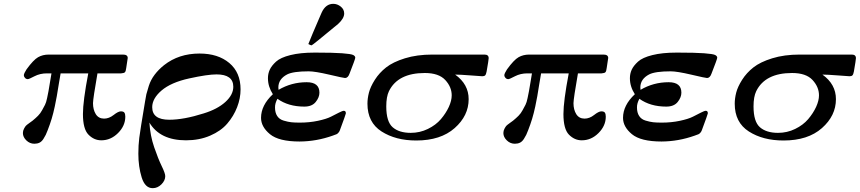

<svg xmlns="http://www.w3.org/2000/svg" viewBox="-20 -731 4509 1007"><path d="M100.1 -33.2Q100.1 -45.4 106 -56.2Q111.8 -66.9 115.5 -71Q119.1 -75.2 134.5 -86.2Q149.9 -97.2 150.9 -98.1Q167 -111.3 179.4 -123.8Q191.9 -136.2 200.9 -153.1Q210 -169.9 216.1 -181.4Q222.2 -192.9 227.1 -217Q231.9 -241.2 234.4 -253.2Q236.8 -265.1 241.9 -298.1Q247.1 -331.1 250 -346.2H226.1Q189.9 -346.2 160.9 -331.1Q131.8 -315.9 126 -315.9Q117.2 -315.9 111.1 -322.5Q105 -329.1 105 -336.9Q106 -346.7 119.1 -367.2Q155.3 -417 179.7 -430.9Q204.1 -444.8 235.8 -444.8H625Q649.9 -444.8 649.9 -426.8Q649.9 -421.9 642.1 -375Q640.1 -357.9 635.5 -352.5Q630.9 -347.2 615.2 -346.2H491.2Q468.3 -215.3 467.8 -189.9Q467.8 -155.8 482.4 -132.3Q497.1 -108.9 525.9 -108.9Q551.8 -108.9 575.9 -127.9Q600.1 -147 614 -147Q627.9 -147 632.6 -139.9Q637.2 -132.8 637.2 -119.1Q637.2 -71.3 599.1 -33.2Q561 4.9 511.2 4.9Q473.1 4.9 444.1 -24.7Q415 -54.2 415 -132.8Q415 -200.7 442.9 -346.2H297.9Q295.9 -335 288.3 -289.6Q280.8 -244.1 277.8 -226.1Q274.9 -208 267.3 -172.6Q259.8 -137.2 251 -108.2Q242.2 -79.1 230 -47.9Q223.1 -30.8 220 -23.9Q216.8 -17.1 208 -2.9Q199.2 11.2 187.5 17.1Q175.8 22.9 160.2 22.9Q136.2 22.9 118.2 5.4Q100.1 -12.2 100.1 -33.2Z M705.6 75.2Q705.6 31.2 710.4 -7.8Q715.3 -46.9 740.7 -198.2Q744.6 -224.1 747.6 -236.6Q750.5 -249 760.5 -280.5Q770.5 -312 791 -339.1Q811.5 -366.2 840.3 -389.2Q917.5 -450.2 1026.4 -450.2Q1123.5 -450.2 1182.6 -400.6Q1241.7 -351.1 1241.7 -262.2Q1241.7 -215.3 1223.6 -168.7Q1205.6 -122.1 1172.1 -83Q1138.7 -43.9 1082 -19.5Q1025.4 4.9 955.6 4.9Q819.3 4.9 763.7 -87.9Q767.6 -20 788.6 41Q809.6 102.1 828.1 140.1Q846.7 178.2 846.7 192.9Q846.7 215.8 826.7 235.8Q806.6 255.9 780.8 255.9Q740.7 255.9 723.1 199.5Q705.6 143.1 705.6 75.2ZM778.3 -168.9Q778.3 -103 867.7 -103Q943.8 -103 1048.3 -136.2Q1120.1 -158.2 1161.9 -196Q1203.6 -233.9 1203.6 -275.9Q1203.6 -340.8 1115.7 -340.8Q1068.8 -340.8 972.7 -319.8Q876.5 -298.8 826.7 -255.9Q778.3 -213.9 778.3 -168.9Z M1349.1 -112.8Q1349.1 -178.7 1411.1 -236.8Q1385.3 -276.9 1385.3 -320.8Q1385.3 -344.7 1394.8 -365.5Q1404.3 -386.2 1427.7 -407.7Q1451.2 -429.2 1503.2 -442.1Q1555.2 -455.1 1628.9 -455.1H1637.2Q1727.1 -455.1 1774.2 -451.7Q1821.3 -448.2 1832.3 -442.6Q1843.3 -437 1843.3 -428.2Q1843.3 -421.4 1813 -344.2Q1805.2 -322.3 1790 -321.8Q1782.2 -321.8 1707.3 -339.4Q1632.3 -356.9 1599.1 -356.9Q1518.1 -356.9 1486.3 -340.8Q1440.4 -316.9 1439.9 -272.9Q1439.9 -264.2 1440.9 -259.8Q1508.8 -299.8 1588.4 -299.8Q1655.3 -299.8 1655.3 -245.1Q1655.3 -220.2 1635.7 -196Q1616.2 -171.9 1576.2 -171.9Q1492.2 -171.9 1435.1 -212.9Q1421.9 -189 1422.4 -167Q1422.4 -140.1 1433.8 -122.6Q1445.3 -105 1467.8 -98.4Q1490.2 -91.8 1507.6 -89.8Q1524.9 -87.9 1552.2 -87.9Q1603 -87.9 1647.5 -97.4Q1691.9 -106.9 1715.6 -118.9Q1739.3 -130.9 1757.8 -140.4Q1776.4 -149.9 1783.2 -149.9Q1794.4 -149.9 1793.9 -136.2Q1793.9 -132.3 1762.2 -46.9Q1760.3 -43 1758.8 -40Q1757.3 -37.1 1754.6 -34.7Q1752 -32.2 1750.5 -30.5Q1749 -28.8 1745.6 -27.3Q1742.2 -25.9 1740.7 -25.4Q1739.3 -24.9 1733.6 -22.9Q1728 -21 1726.1 -20Q1640.1 10.7 1551.3 11.2Q1442.4 11.2 1395.8 -27.3Q1349.1 -65.9 1349.1 -112.8ZM1597.2 -500Q1604 -517.1 1620.6 -557.1Q1637.2 -597.2 1652.1 -630.6Q1667 -664.1 1667 -665Q1688 -710.9 1728 -710.9Q1749 -710.9 1767.1 -696.5Q1785.2 -682.1 1785.2 -660.2Q1785.2 -634.3 1752.9 -605Q1619.1 -494.1 1614.3 -493.2Q1609.4 -493.2 1597.2 -500Z M1907.2 -187Q1907.2 -214.8 1915 -245.4Q1922.9 -275.9 1946 -312.5Q1969.2 -349.1 2005.1 -377.4Q2041 -405.8 2104 -425.3Q2167 -444.8 2248 -444.8H2521Q2543 -444.8 2543 -425.8Q2543 -418 2532.2 -356Q2529.3 -340.8 2524.7 -335.9Q2520 -331.1 2509.3 -331.1Q2506.3 -331.1 2449.2 -335.4Q2392.1 -339.8 2367.2 -339.8Q2438 -289.1 2438 -210.9Q2438 -124 2364.5 -59.1Q2291 5.9 2163.1 5.9Q2055.2 5.9 1981.2 -41.5Q1907.2 -88.9 1907.2 -187ZM2005.9 -172.9Q2005.9 -92.8 2039.6 -63.5Q2073.2 -34.2 2134.3 -34.2Q2182.1 -34.2 2224.1 -54.7Q2266.1 -75.2 2292.5 -106.2Q2318.8 -137.2 2334 -170.2Q2349.1 -203.1 2349.1 -231Q2349.1 -274.9 2315.2 -311.5Q2281.2 -348.1 2208 -348.1Q2066.9 -348.1 2020 -252.9Q2005.9 -223.6 2005.9 -172.9Z M2620.1 -33.2Q2620.1 -45.4 2626 -56.2Q2631.8 -66.9 2635.5 -71Q2639.2 -75.2 2654.5 -86.2Q2669.9 -97.2 2670.9 -98.1Q2687 -111.3 2699.5 -123.8Q2711.9 -136.2 2720.9 -153.1Q2730 -169.9 2736.1 -181.4Q2742.2 -192.9 2747.1 -217Q2752 -241.2 2754.4 -253.2Q2756.8 -265.1 2762 -298.1Q2767.1 -331.1 2770 -346.2H2746.1Q2710 -346.2 2680.9 -331.1Q2651.9 -315.9 2646 -315.9Q2637.2 -315.9 2631.1 -322.5Q2625 -329.1 2625 -336.9Q2626 -346.7 2639.2 -367.2Q2675.3 -417 2699.7 -430.9Q2724.1 -444.8 2755.9 -444.8H3145Q3169.9 -444.8 3169.9 -426.8Q3169.9 -421.9 3162.1 -375Q3160.2 -357.9 3155.5 -352.5Q3150.9 -347.2 3135.3 -346.2H3011.2Q2988.3 -215.3 2987.8 -189.9Q2987.8 -155.8 3002.4 -132.3Q3017.1 -108.9 3045.9 -108.9Q3071.8 -108.9 3095.9 -127.9Q3120.1 -147 3134 -147Q3147.9 -147 3152.6 -139.9Q3157.2 -132.8 3157.2 -119.1Q3157.2 -71.3 3119.1 -33.2Q3081.1 4.9 3031.2 4.9Q2993.2 4.9 2964.1 -24.7Q2935.1 -54.2 2935.1 -132.8Q2935.1 -200.7 2962.9 -346.2H2817.9Q2815.9 -335 2808.3 -289.6Q2800.8 -244.1 2797.9 -226.1Q2794.9 -208 2787.4 -172.6Q2779.8 -137.2 2771 -108.2Q2762.2 -79.1 2750 -47.9Q2743.2 -30.8 2740 -23.9Q2736.8 -17.1 2728 -2.9Q2719.2 11.2 2707.5 17.1Q2695.8 22.9 2680.2 22.9Q2656.2 22.9 2638.2 5.4Q2620.1 -12.2 2620.1 -33.2Z M3247.6 -112.8Q3247.6 -178.7 3309.6 -236.8Q3283.7 -276.9 3283.7 -320.8Q3283.7 -344.7 3293.2 -365.5Q3302.7 -386.2 3326.2 -407.7Q3349.6 -429.2 3401.6 -442.1Q3453.6 -455.1 3527.3 -455.1H3535.6Q3625.5 -455.1 3672.6 -451.7Q3719.7 -448.2 3730.7 -442.6Q3741.7 -437 3741.7 -428.2Q3741.7 -421.4 3711.4 -344.2Q3703.6 -322.3 3688.5 -321.8Q3680.7 -321.8 3605.7 -339.4Q3530.8 -356.9 3497.6 -356.9Q3416.5 -356.9 3384.8 -340.8Q3338.9 -316.9 3338.4 -272.9Q3338.4 -264.2 3339.4 -259.8Q3407.2 -299.8 3486.8 -299.8Q3553.7 -299.8 3553.7 -245.1Q3553.7 -220.2 3534.2 -196Q3514.6 -171.9 3474.6 -171.9Q3390.6 -171.9 3333.5 -212.9Q3320.3 -189 3320.8 -167Q3320.8 -140.1 3332.3 -122.6Q3343.8 -105 3366.2 -98.4Q3388.7 -91.8 3406 -89.8Q3423.3 -87.9 3450.7 -87.9Q3501.5 -87.9 3545.9 -97.4Q3590.3 -106.9 3614 -118.9Q3637.7 -130.9 3656.2 -140.4Q3674.8 -149.9 3681.6 -149.9Q3692.9 -149.9 3692.4 -136.2Q3692.4 -132.3 3660.6 -46.9Q3658.7 -43 3657.2 -40Q3655.8 -37.1 3653.1 -34.7Q3650.4 -32.2 3648.9 -30.5Q3647.5 -28.8 3644 -27.3Q3640.6 -25.9 3639.2 -25.4Q3637.7 -24.9 3632.1 -22.9Q3626.5 -21 3624.5 -20Q3538.6 10.7 3449.7 11.2Q3340.8 11.2 3294.2 -27.3Q3247.6 -65.9 3247.6 -112.8Z M3833.5 -187Q3833.5 -214.8 3841.3 -245.4Q3849.1 -275.9 3872.3 -312.5Q3895.5 -349.1 3931.4 -377.4Q3967.3 -405.8 4030.3 -425.3Q4093.3 -444.8 4174.3 -444.8H4447.3Q4469.2 -444.8 4469.2 -425.8Q4469.2 -418 4458.5 -356Q4455.6 -340.8 4450.9 -335.9Q4446.3 -331.1 4435.5 -331.1Q4432.6 -331.1 4375.5 -335.4Q4318.4 -339.8 4293.5 -339.8Q4364.3 -289.1 4364.3 -210.9Q4364.3 -124 4290.8 -59.1Q4217.3 5.9 4089.4 5.9Q3981.4 5.9 3907.5 -41.5Q3833.5 -88.9 3833.5 -187ZM3932.1 -172.9Q3932.1 -92.8 3965.8 -63.5Q3999.5 -34.2 4060.5 -34.2Q4108.4 -34.2 4150.4 -54.7Q4192.4 -75.2 4218.8 -106.2Q4245.1 -137.2 4260.3 -170.2Q4275.4 -203.1 4275.4 -231Q4275.4 -274.9 4241.5 -311.5Q4207.5 -348.1 4134.3 -348.1Q3993.2 -348.1 3946.3 -252.9Q3932.1 -223.6 3932.1 -172.9Z"/></svg>

Font: CMU Serif Extra
Style: BoldSlanted
Weight: 700
Italic angle: -9.46001°
Version: Version 0.7.0